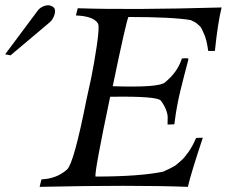

<svg xmlns="http://www.w3.org/2000/svg" viewBox="-20 -727 889 746"><path d="M841 -698Q826 -637 815 -529H789Q786 -551 782 -567.5Q778 -584 772.5 -596Q767 -608 763.5 -615.5Q760 -623 752.5 -629Q745 -635 742.5 -637.5Q740 -640 731 -644Q722 -648 721 -649Q649 -661 479 -661Q470 -643 418 -392Q599 -386 621 -407Q668 -445 685 -495Q686 -498 687 -500Q708 -502 712 -499Q713 -499 708.5 -482.5Q704 -466 695.5 -433Q687 -400 681 -375Q674 -347 668 -314Q662 -281 660 -263Q658 -245 657 -244L631 -243Q631 -257 631.5 -269.5Q632 -282 625.5 -299.5Q619 -317 605 -336Q591 -354 408 -351Q347 -61 351 -41Q522 -41 614 -60Q615 -61 624.5 -65Q634 -69 637.5 -71Q641 -73 651 -78Q661 -83 666.5 -88Q672 -93 681 -100.5Q690 -108 697 -116.5Q704 -125 712 -136Q720 -147 727.5 -161Q735 -175 742 -191L768 -192Q720 -47 710 -1Q495 -9 134 -1L141 -30Q202 -33 241 -69Q267 -93 316 -340Q323 -370 334 -422.5Q345 -475 356 -549Q367 -623 361 -635Q345 -664 275 -667L282 -695Q487 -688 841 -698ZM190 -697Q197 -687 191.5 -669.5Q186 -652 174 -641L21 -512L0 -516L129 -689Q140 -701 158 -705.5Q176 -710 190 -697Z"/></svg>

Font: GFS Artemisia
Style: Italic
Weight: 400
Italic angle: -12°
Designer: Takis Katsoulidis and George D. Matthiopoulos
Foundry: George Matthiopoulos and Takis Katsoulidis
Version: Version 1.0